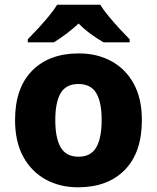

<svg xmlns="http://www.w3.org/2000/svg" viewBox="-20 -786 667 816"><path d="M583 -276Q583 -138 510.5 -64Q438 10 312 10Q234 10 173.5 -23.5Q113 -57 78.5 -120.5Q44 -184 44 -276Q44 -412 116.5 -485.5Q189 -559 315 -559Q393 -559 453.5 -526Q514 -493 548.5 -430Q583 -367 583 -276ZM215 -276Q215 -199 238 -159.5Q261 -120 314 -120Q366 -120 389 -159.5Q412 -199 412 -276Q412 -352 389 -390.5Q366 -429 313 -429Q261 -429 238 -390.5Q215 -352 215 -276ZM406 -766Q420 -743 443 -715.5Q466 -688 489.5 -662.5Q513 -637 531 -619V-606H420Q394 -621 366.5 -641Q339 -661 314 -686Q287 -661 261.5 -642Q236 -623 209 -606H98V-619Q117 -638 140.5 -663.5Q164 -689 186.5 -716Q209 -743 223 -766Z"/></svg>

Font: Noto Sans ExtraBold
Style: Regular
Weight: 800
Designer: Monotype Design Team
Foundry: Monotype Imaging Inc.
Version: Version 2.007